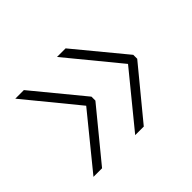

<svg xmlns="http://www.w3.org/2000/svg" viewBox="-94 -579 672 672"><g transform="rotate(-45 242.0 -242.5)"><path d="M194 -243 36 -436H78.5L229.5 -252.5V-233L78.5 -49H36ZM401 -243 242.5 -436H285L436.5 -252.5V-233L285 -49H242.5Z"/></g></svg>

Font: Anek Gujarati ExtraLight
Style: Regular
Weight: 250
Version: Version 1.003